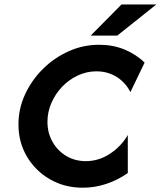

<svg xmlns="http://www.w3.org/2000/svg" viewBox="-20 -841 731 873"><path d="M356.2 12.5Q273.6 12.5 207.3 -25.7Q141 -63.9 102.4 -129.2Q63.9 -194.4 63.9 -275Q63.9 -346.5 93.8 -411.5Q123.6 -476.4 175 -527.4Q226.4 -578.5 292.4 -608Q358.3 -637.5 431.2 -637.5Q493.1 -637.5 545.8 -616Q598.6 -594.4 637.5 -556.2L572.9 -422.2Q551.4 -465.3 510.8 -491Q470.1 -516.7 418.1 -516.7Q374.3 -516.7 334 -497.9Q293.8 -479.2 262.8 -446.9Q231.9 -414.6 213.9 -373.3Q195.8 -331.9 195.8 -286.8Q195.8 -236.8 218.8 -196.2Q241.7 -155.6 281.2 -131.9Q320.8 -108.3 370.1 -108.3Q429.2 -108.3 480.2 -142Q531.2 -175.7 561.1 -227.1V-54.2Q516.7 -22.9 464.2 -5.2Q411.8 12.5 356.2 12.5ZM392.4 -679.2 532.6 -820.8H691L513.2 -679.2Z"/></svg>

Font: Afacad
Style: Bold Italic
Weight: 700
Italic angle: -14°
Designer: Kristian Moeller
Foundry: Dicotype
Version: Version 1.000; ttfautohint (v1.8.4.7-5d5b)